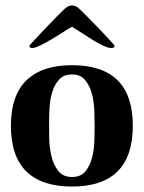

<svg xmlns="http://www.w3.org/2000/svg" viewBox="-20 -674 527 704"><path d="M20 -213Q20 -324 77 -379.5Q134 -435 244 -435Q467 -435 467 -213Q467 10 244 10Q133 10 76.5 -45.5Q20 -101 20 -213ZM244 -25Q276 -25 293 -45.5Q310 -66 317.5 -95.5Q325 -125 326 -157Q327 -189 327 -211Q327 -233 326 -265.5Q325 -298 317.5 -328Q310 -358 293 -379.5Q276 -401 244 -401Q213 -401 196 -381.5Q179 -362 171 -334.5Q163 -307 161.5 -276.5Q160 -246 160 -224Q160 -201 160.5 -167Q161 -133 168.5 -101.5Q176 -70 193.5 -47.5Q211 -25 244 -25ZM400 -506Q400 -501 396 -499.5Q392 -498 388 -498Q376 -498 356.5 -507.5Q337 -517 316 -530Q295 -543 275.5 -556Q256 -569 244 -576Q233 -570 213 -557Q193 -544 171 -531Q149 -518 129 -508Q109 -498 99 -498Q95 -498 91.5 -499.5Q88 -501 88 -506Q88 -508 105.5 -526.5Q123 -545 144.5 -568Q166 -591 186 -611Q206 -631 211 -636Q218 -643 226 -648.5Q234 -654 244 -654Q254 -654 262 -648.5Q270 -643 277 -636Q282 -631 302 -611Q322 -591 344 -568Q366 -545 383 -526.5Q400 -508 400 -506Z"/></svg>

Font: Gamine
Style: Bold
Weight: 700
Designer: Tapiwanashe Sebastian Garikayi
Version: Version 1.000